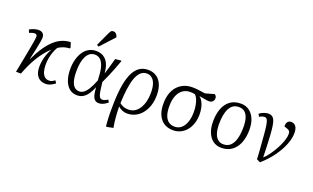

<svg xmlns="http://www.w3.org/2000/svg" viewBox="-102 -1341 3460 2123"><g transform="rotate(20 1628.5 -279.5)"><path d="M431 14Q393 14 363.5 -2Q334 -18 317 -53Q300 -88 300 -143Q300 -177 306.5 -213.5Q313 -250 326.5 -288.5Q340 -327 363 -366Q324 -331 290 -288Q256 -245 227.5 -197Q199 -149 176 -98.5Q153 -48 135 0H77Q88 -58 99.5 -116Q111 -174 121 -227Q131 -280 139 -324Q147 -368 151.5 -397.5Q156 -427 156 -439Q156 -455 148.5 -462.5Q141 -470 129 -470Q115 -470 97.5 -465Q80 -460 65 -453L51 -488Q73 -501 102 -510.5Q131 -520 156 -520Q188 -520 206 -503Q224 -486 224 -451Q224 -438 218 -403Q212 -368 200.5 -313Q189 -258 172 -185L174 -184Q214 -269 255.5 -330.5Q297 -392 341 -432.5Q385 -473 433 -493Q481 -513 534 -515L553 -456L548 -446Q524 -445 501 -440Q478 -435 457 -426Q436 -417 415 -403Q398 -374 385 -339Q372 -304 365 -265.5Q358 -227 358 -186Q358 -142 368 -107Q378 -72 399 -52.5Q420 -33 451 -33Q473 -33 490 -42Q507 -51 519 -60L538 -31Q522 -18 504 -8Q486 2 468 8Q450 14 431 14Z M799 14Q742 14 704.5 -19Q667 -52 648.5 -107.5Q630 -163 630 -232Q630 -292 643.5 -344.5Q657 -397 683 -436.5Q709 -476 747 -498Q785 -520 834 -520Q867 -520 895.5 -509.5Q924 -499 946.5 -476.5Q969 -454 984 -415.5Q999 -377 1004 -320H1005Q1016 -356 1025.5 -388Q1035 -420 1043.5 -450Q1052 -480 1059 -507L1124 -514L1132 -510Q1114 -459 1094 -407.5Q1074 -356 1053.5 -308.5Q1033 -261 1013 -220L1018 -181Q1024 -126 1031 -94Q1038 -62 1049 -49Q1060 -36 1079 -36Q1092 -36 1108 -42.5Q1124 -49 1141 -60L1158 -31Q1144 -19 1126.5 -8.5Q1109 2 1091 8Q1073 14 1055 14Q1025 14 1007 -2.5Q989 -19 980 -53Q971 -87 968 -140H967Q948 -93 924 -58.5Q900 -24 870 -5Q840 14 799 14ZM807 -35Q835 -35 860 -53.5Q885 -72 909.5 -112.5Q934 -153 960 -219L957 -261Q954 -335 939 -382.5Q924 -430 897.5 -453.5Q871 -477 835 -477Q800 -477 775 -459Q750 -441 733.5 -408Q717 -375 709.5 -331Q702 -287 702 -236Q702 -163 715 -119Q728 -75 751.5 -55Q775 -35 807 -35ZM840 -574 817 -586 891 -746Q901 -768 910 -778.5Q919 -789 937 -789Q955 -789 966.5 -778.5Q978 -768 988 -747V-735Z M1227 230 1218 225Q1216 200 1214.5 178Q1213 156 1211.5 133.5Q1210 111 1210 84.5Q1210 58 1210 23Q1210 -116 1223.5 -218Q1237 -320 1265.5 -387Q1294 -454 1338.5 -487Q1383 -520 1446 -520Q1486 -520 1519.5 -505.5Q1553 -491 1577.5 -462Q1602 -433 1615.5 -389Q1629 -345 1629 -287Q1629 -220 1610.5 -164.5Q1592 -109 1559.5 -69Q1527 -29 1483 -7.5Q1439 14 1387 14Q1358 14 1329 2Q1300 -10 1282 -28H1280Q1280 -4 1281.5 27Q1283 58 1285.5 92Q1288 126 1292.5 158Q1297 190 1302 215ZM1386 -32Q1428 -32 1460 -52Q1492 -72 1514 -107.5Q1536 -143 1547.5 -189.5Q1559 -236 1559 -289Q1559 -357 1544 -398Q1529 -439 1503 -458Q1477 -477 1444 -477Q1402 -477 1372 -448Q1342 -419 1323 -365Q1304 -311 1294 -236Q1284 -161 1281 -69Q1306 -49 1330.5 -40.5Q1355 -32 1386 -32Z M1928 14Q1879 14 1842 -3Q1805 -20 1779.5 -52Q1754 -84 1741 -129Q1728 -174 1729 -230Q1729 -293 1745.5 -344Q1762 -395 1794 -431Q1826 -467 1870.5 -486.5Q1915 -506 1969 -506Q1986 -506 2003 -505Q2020 -504 2039 -501.5Q2058 -499 2079 -496Q2100 -493 2122 -490L2227 -520Q2239 -510 2244.5 -501Q2250 -492 2250 -478Q2250 -462 2242.5 -449.5Q2235 -437 2222.5 -430Q2210 -423 2194 -423Q2179 -423 2163 -425.5Q2147 -428 2126.5 -432Q2106 -436 2077 -441V-439Q2099 -422 2114.5 -393Q2130 -364 2138 -327.5Q2146 -291 2146 -251Q2146 -194 2130.5 -145.5Q2115 -97 2086 -61.5Q2057 -26 2017 -6Q1977 14 1928 14ZM1931 -29Q1978 -29 2010.5 -58Q2043 -87 2060 -137.5Q2077 -188 2077 -253Q2077 -293 2070.5 -330Q2064 -367 2052 -396Q2040 -425 2022 -443Q2008 -447 1994.5 -448Q1981 -449 1964 -449Q1914 -449 1877 -422Q1840 -395 1820 -345.5Q1800 -296 1800 -228Q1799 -160 1814.5 -116Q1830 -72 1859.5 -50.5Q1889 -29 1931 -29Z M2495 14Q2438 14 2397 -16.5Q2356 -47 2334 -102Q2312 -157 2312 -230Q2312 -315 2336.5 -380.5Q2361 -446 2411 -483Q2461 -520 2537 -520Q2592 -520 2633.5 -491Q2675 -462 2698.5 -408Q2722 -354 2722 -278Q2722 -216 2708 -163Q2694 -110 2665.5 -70Q2637 -30 2594.5 -8Q2552 14 2495 14ZM2503 -30Q2555 -30 2587.5 -61.5Q2620 -93 2635 -150.5Q2650 -208 2650 -285Q2650 -346 2637 -389Q2624 -432 2597 -454.5Q2570 -477 2528 -477Q2489 -477 2462 -459Q2435 -441 2417.5 -407Q2400 -373 2392 -327Q2384 -281 2384 -224Q2384 -162 2398 -118.5Q2412 -75 2439 -52.5Q2466 -30 2503 -30Z M2954 18 2912 -2Q2911 -33 2909 -62.5Q2907 -92 2904.5 -124.5Q2902 -157 2899 -196Q2896 -235 2892 -284Q2886 -357 2879 -397.5Q2872 -438 2861 -454.5Q2850 -471 2832 -471Q2819 -471 2804 -466Q2789 -461 2772 -451L2756 -481Q2769 -492 2786.5 -500.5Q2804 -509 2823 -514.5Q2842 -520 2859 -520Q2885 -520 2902.5 -509.5Q2920 -499 2931 -474.5Q2942 -450 2948.5 -407Q2955 -364 2959 -298Q2961 -262 2963 -221Q2965 -180 2966.5 -136Q2968 -92 2969 -45Q2990 -62 3013.5 -92.5Q3037 -123 3060.5 -160Q3084 -197 3103 -236.5Q3122 -276 3134 -314Q3146 -352 3146 -384Q3146 -407 3136 -418.5Q3126 -430 3104 -437L3073 -447Q3071 -481 3085.5 -500.5Q3100 -520 3128 -520Q3162 -520 3182 -494Q3202 -468 3202 -414Q3202 -351 3171.5 -275.5Q3141 -200 3085.5 -124Q3030 -48 2954 18Z"/></g></svg>

Font: Literata 24pt Light
Style: Italic
Weight: 300
Italic angle: -2°
Designer: Latin by Veronika Burian and Jose Scaglione. Greek by Irene Vlachou. Cyrillic by Vera Evstafieva
Foundry: TypeTogether
Version: Version 3.103;gftools[0.9.29]